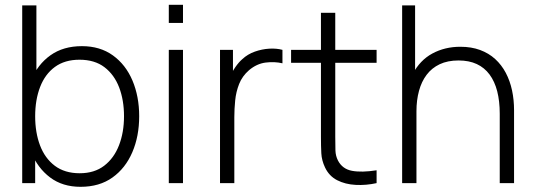

<svg xmlns="http://www.w3.org/2000/svg" viewBox="-20 -742 2163 778"><path d="M306.5 15Q233.5 15 183 -23Q132.5 -61 106 -125.5Q79.5 -190 79.5 -271Q79.5 -352.5 106 -416.8Q132.5 -481 184.5 -518Q236.5 -555 312 -555Q385.5 -555 437.5 -517.5Q489.5 -480 516.8 -415.5Q544 -351 544 -271Q544 -190 516.2 -125.2Q488.5 -60.5 435.8 -22.8Q383 15 306.5 15ZM70 0V-720H127.5V-416H122.5V0ZM303 -40Q362.5 -40 402.2 -70.5Q442 -101 462.2 -153.2Q482.5 -205.5 482.5 -271Q482.5 -336 462.8 -387.8Q443 -439.5 403.2 -469.8Q363.5 -500 302 -500Q242.5 -500 202.5 -470.8Q162.5 -441.5 142.5 -389.5Q122.5 -337.5 122.5 -271Q122.5 -205 142.2 -152.8Q162 -100.5 202.2 -70.2Q242.5 -40 303 -40Z M664 -649V-722.5H721.5V-649ZM664 0V-540H721.5V0Z M871.5 0V-540H924V-410.5L911 -427.5Q920 -450.5 933.8 -470.2Q947.5 -490 962 -502.5Q983.5 -522.5 1012.5 -532.8Q1041.5 -543 1071 -544.8Q1100.5 -546.5 1124.5 -540V-485.5Q1092.5 -493 1056.5 -488.5Q1020.5 -484 989 -457.5Q961.5 -433.5 949 -401.8Q936.5 -370 933 -335.2Q929.5 -300.5 929.5 -267.5V0Z M1506 0Q1463 9.5 1421 7.2Q1379 5 1346.2 -11.8Q1313.5 -28.5 1297 -63.5Q1283.5 -92 1282 -121Q1280.5 -150 1280.5 -187.5V-690H1338.5V-188.5Q1338.5 -154.5 1339.2 -132.2Q1340 -110 1349.5 -91.5Q1367.5 -57 1406.5 -49.8Q1445.5 -42.5 1506 -52ZM1159.5 -487.5V-540H1506V-487.5Z M2005 0V-281Q2005 -332 1994.8 -372Q1984.5 -412 1963.8 -440Q1943 -468 1911.8 -482.5Q1880.5 -497 1838 -497Q1794 -497 1761.8 -481.8Q1729.5 -466.5 1708.8 -439Q1688 -411.5 1677.8 -373.8Q1667.5 -336 1667.5 -291.5L1622 -297Q1622 -384.5 1651.8 -441.2Q1681.5 -498 1732 -525.2Q1782.5 -552.5 1845.5 -552.5Q1890 -552.5 1925.2 -539.5Q1960.5 -526.5 1986.5 -502.8Q2012.5 -479 2029.5 -446.8Q2046.5 -414.5 2054.8 -376Q2063 -337.5 2063 -295.5V0ZM1609.5 0V-720H1662V-304H1667.5V0Z"/></svg>

Font: Manrope ExtraLight Light
Style: Regular
Weight: 300
Version: Version 4.504